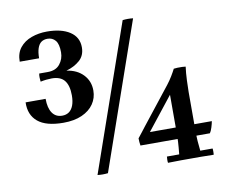

<svg xmlns="http://www.w3.org/2000/svg" viewBox="-78 -807 1084 907"><g transform="rotate(-10 464.0 -354.0)"><path d="M369 -397Q369 -361 349.5 -332.5Q330 -304 293 -287.5Q256 -271 204 -271Q121 -271 81.5 -304Q42 -337 44 -397H140Q140 -353 156.5 -329Q173 -305 204 -305Q223 -305 236.5 -314.5Q250 -324 257.5 -343.5Q265 -363 265 -392Q265 -439 246 -463Q227 -487 185 -487Q173 -487 159 -485.5Q145 -484 131 -481Q130 -489 129.5 -500Q129 -511 131 -520H172Q211 -520 230.5 -544.5Q250 -569 250 -601Q250 -641 235.5 -658Q221 -675 198 -675Q180 -675 168 -666.5Q156 -658 149.5 -639Q143 -620 143 -591H50Q50 -632 71 -658Q92 -684 126.5 -696.5Q161 -709 201 -709Q270 -709 310.5 -682.5Q351 -656 351 -607Q351 -568 325 -545Q299 -522 260 -511Q310 -504 339.5 -473Q369 -442 369 -397ZM613 -700 369 0Q344 3 319 0L563 -700Q588 -703 613 -700ZM876 -29Q877 -26 877 -14.5Q877 -3 876 1Q842 0 815 0Q788 0 767 0Q746 0 719 0Q692 0 657 1Q656 -3 656 -13Q656 -23 657 -29H716Q718 -48 719 -61.5Q720 -75 721 -90Q722 -105 722 -126V-314L598 -157H895Q893 -145 887.5 -127.5Q882 -110 876 -102H543Q540 -119 540 -137Q550 -149 560.5 -163Q571 -177 579 -187L717 -362Q731 -380 742.5 -399Q754 -418 761 -432Q767 -433 778.5 -433.5Q790 -434 801.5 -433.5Q813 -433 818 -432Q814 -403 812.5 -367Q811 -331 811 -312V-126Q811 -99 812.5 -76Q814 -53 817 -29Z"/></g></svg>

Font: Poltawski Nowy Medium
Style: Regular
Weight: 500
Version: Version 1.001;gftools[0.9.25]